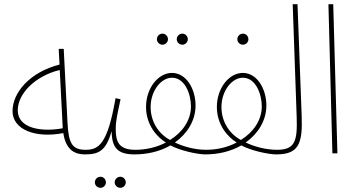

<svg xmlns="http://www.w3.org/2000/svg" viewBox="-20 -734 1710 919"><path d="M386 5C399 5 406 2 406 -6C406 -15 399 -17 390 -17C326 -17 308 -46 303 -149L285 -500H261L265 -425C124 -389 40 -292 40 -202C40 -114 149 -71 283 -97C296 -9 346 5 386 5ZM65 -206C65 -285 147 -370 266 -399L280 -127V-120C177 -101 65 -120 65 -206Z M386 5C450 5 487 -9 514 -106C516 -28 541 5 624 5C639 5 644 1 644 -6C644 -11 642 -17 628 -17C550 -17 534 -54 534 -115C534 -159 542 -187 557 -259L533 -264C495 -43 452 -17 390 -17ZM556 165C570 165 582 153 582 139C582 124 570 112 556 112C541 112 529 124 529 139C529 153 541 165 556 165ZM461 165C475 165 487 153 487 139C487 124 475 112 461 112C446 112 434 124 434 139C434 153 446 165 461 165Z M853 -520C867 -520 879 -532 879 -546C879 -561 867 -573 853 -573C838 -573 826 -561 826 -546C826 -532 838 -520 853 -520ZM758 -520C772 -520 784 -532 784 -546C784 -561 772 -573 758 -573C743 -573 731 -561 731 -546C731 -532 743 -520 758 -520ZM624 5C683 5 744 -8 796 -38C840 -14 924 5 963 5C976 5 983 2 983 -6C983 -15 976 -17 967 -17C910 -17 854 -34 817 -52C875 -93 916 -156 916 -229C916 -308 872 -385 803 -385C738 -385 679 -313 679 -222C679 -136 732 -77 774 -52C729 -28 677 -17 628 -17ZM701 -222C701 -299 751 -362 803 -362C866 -362 894 -282 894 -225C894 -157 852 -100 794 -64C740 -93 701 -150 701 -222Z M1143 -520C1157 -520 1169 -532 1169 -546C1169 -561 1157 -573 1143 -573C1128 -573 1116 -561 1116 -546C1116 -532 1128 -520 1143 -520ZM963 5C1022 5 1083 -8 1135 -38C1179 -14 1263 5 1302 5C1315 5 1322 2 1322 -6C1322 -15 1315 -17 1306 -17C1249 -17 1193 -34 1156 -52C1214 -93 1255 -156 1255 -229C1255 -308 1211 -385 1142 -385C1077 -385 1018 -313 1018 -222C1018 -136 1071 -77 1113 -52C1068 -28 1016 -17 967 -17ZM1040 -222C1040 -299 1090 -362 1142 -362C1205 -362 1233 -282 1233 -225C1233 -157 1191 -100 1133 -64C1079 -93 1040 -150 1040 -222Z M1302 5C1408 5 1429 -44 1424 -177L1404 -714H1381L1400 -175C1404 -60 1393 -17 1306 -17Z M1571 0H1595L1575 -714H1552Z"/></svg>

Font: Noto Sans Arabic UI XCn Th
Style: Regular
Weight: 100
Width: 2
Designer: Monotype Design Team, Nadine Chahine and Nizar Qandah
Foundry: Monotype Imaging Inc.
Version: Version 2.010